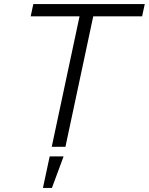

<svg xmlns="http://www.w3.org/2000/svg" viewBox="-20 -718 728 939"><path d="M369 -638H130L143 -698H688L675 -638H436L300 0H233ZM223 47H291L234 201H190Z"/></svg>

Font: Azeret Mono Light
Style: Italic
Weight: 300
Italic angle: -12°
Designer: Martin Vácha
Foundry: Displaay
Version: Version 1.000; Glyphs 3.0.3, build 3074